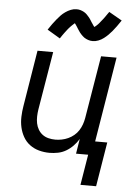

<svg xmlns="http://www.w3.org/2000/svg" viewBox="-61 -816 722 1026"><g transform="rotate(5 300.0 -303.0)"><path d="M232 -606 163 -647Q174 -664 185 -679Q196 -694 206 -706Q216 -718 225.5 -728Q235 -738 248.5 -747.5Q262 -757 277 -763Q292 -769 307 -769Q313 -769 318 -768.5Q323 -768 328 -766.5Q333 -765 338 -763Q343 -761 347.5 -758.5Q352 -756 356 -753Q360 -750 363 -747Q366 -744 370 -739.5Q374 -735 377.5 -731Q381 -727 383.5 -723Q386 -719 388.5 -715Q391 -711 393.5 -707Q396 -703 399 -699Q402 -695 405 -690Q408 -685 410 -683Q414 -685 420 -690.5Q426 -696 429.5 -699.5Q433 -703 436.5 -707.5Q440 -712 444 -717Q448 -722 452.5 -727.5Q457 -733 462 -740Q467 -747 472 -754.5Q477 -762 483 -770L553 -730Q541 -712 530.5 -697.5Q520 -683 510 -671Q500 -659 490 -649Q480 -639 467 -629Q454 -619 438.5 -613Q423 -607 408 -607Q402 -607 395.5 -608Q389 -609 383.5 -611Q378 -613 372.5 -615.5Q367 -618 362 -621.5Q357 -625 353 -629Q349 -633 344.5 -637.5Q340 -642 336.5 -647Q333 -652 330 -656.5Q327 -661 324 -665.5Q321 -670 317.5 -676Q314 -682 310.5 -686.5Q307 -691 305 -694Q302 -691 295.5 -685.5Q289 -680 286 -676.5Q283 -673 279 -669Q275 -665 271 -660Q267 -655 262.5 -649Q258 -643 253 -636.5Q248 -630 243 -622.5Q238 -615 232 -606ZM494 164H410L437 0H372L385 -80Q373 -60 356 -42.5Q339 -25 318.5 -13Q298 -1 275 3.5Q252 8 230 8Q201 8 173.5 0.5Q146 -7 124 -23.5Q102 -40 88.5 -64Q75 -88 69 -115Q63 -142 64 -171.5Q65 -201 70 -230L119 -530H203L151 -218Q148 -199 147.5 -180Q147 -161 150.5 -143.5Q154 -126 163 -110.5Q172 -95 186 -84.5Q200 -74 218 -69.5Q236 -65 255 -65Q272 -65 289.5 -68.5Q307 -72 323.5 -79.5Q340 -87 354.5 -99Q369 -111 379 -126.5Q389 -142 395 -159Q401 -176 404 -193L460 -530H543L468 -74H533Z"/></g></svg>

Font: Iosevka Curly Extended
Style: Italic
Weight: 400
Width: 7
Italic angle: -9°
Monospace: yes
Designer: Belleve Invis
Foundry: Belleve Invis
Version: Version 11.1.0; ttfautohint (v1.8.3)